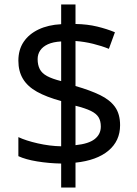

<svg xmlns="http://www.w3.org/2000/svg" viewBox="-20 -779 612 857"><path d="M253 -49Q198 -50 146 -58.5Q94 -67 62 -82V-167Q96 -151 149 -139Q202 -127 253 -126V-328Q187 -346 145 -369.5Q103 -393 82.5 -427Q62 -461 62 -508Q62 -557 85.5 -592Q109 -627 152 -647.5Q195 -668 253 -671V-759H317V-672Q370 -671 413.5 -660.5Q457 -650 493 -635L466 -561Q434 -574 395.5 -583.5Q357 -593 317 -596V-395Q383 -376 427 -354.5Q471 -333 493.5 -301.5Q516 -270 516 -220Q516 -150 464 -106.5Q412 -63 317 -53V58H253ZM317 -131Q376 -137 403 -158.5Q430 -180 430 -214Q430 -239 420 -255.5Q410 -272 385.5 -284Q361 -296 317 -307ZM253 -594Q217 -592 194 -581.5Q171 -571 159.5 -554Q148 -537 148 -515Q148 -489 157.5 -470.5Q167 -452 190 -439.5Q213 -427 253 -417Z"/></svg>

Font: Noto Sans Gujarati
Style: Regular
Weight: 400
Designer: Jelle Bosma - Monotype Design Team, Universal Thirst
Foundry: Monotype Imaging Inc.
Version: Version 2.102